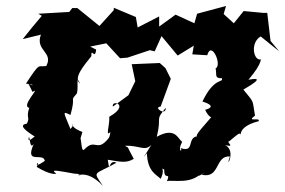

<svg xmlns="http://www.w3.org/2000/svg" viewBox="-20 -584 955 643"><path d="M89 -276C120 -297 48 -228 78 -223C66 -186 82 -194 70 -170C44 -166 56 -150 111 -118C115 -160 67 -88 77 -126C81 -120 80 -83 93 -102C61 -30 126 -76 130 -45C79 -10 120 -60 103 -25C149 3 168 -1 168 -3C143 -20 185 -10 226 -3C257 2 211 -12 249 2C227 12 267 -24 325 39C289 -14 294 4 370 -39C340 -54 350 9 341 -49C385 -42 403 -37 428 -52C395 -112 418 -80 399 -96C451 -97 464 -76 487 -99C449 -37 459 -56 472 -71C474 -8 505 1 518 15C544 -36 488 -38 530 -16C529 23 553 -11 539 23C556 16 630 39 664 -17C609 36 694 -28 655 1C718 16 699 -64 750 -60C732 -9 774 -79 734 -98C772 -89 734 -110 748 -111C772 -131 784 -143 786 -133C791 -118 766 -158 846 -178C854 -193 802 -173 834 -197C824 -254 833 -237 795 -284C872 -328 831 -320 812 -317C864 -377 852 -393 853 -385C829 -380 817 -441 853 -462L915 -412L886 -447L875 -541H860L796 -547L763 -506L729 -537L737 -564L640 -538L631 -506L568 -535L513 -495V-529L441 -492L435 -527L361 -558V-550L313 -497L239 -557H222L212 -544L108 -538L120 -531C99 -506 77 -480 56 -453L117 -468C97 -414 160 -410 135 -363C106 -358 116 -379 67 -304C111 -299 79 -293 72 -310ZM282 -428 336 -439 382 -389 407 -391 482 -416 498 -412 521 -463 575 -398 629 -431 624 -402 674 -399C688 -450 725 -365 702 -355C707 -332 697 -322 723 -322C729 -305 698 -328 658 -244C683 -236 701 -226 667 -216C691 -166 710 -208 687 -191C633 -128 624 -123 663 -126C594 -141 641 -69 585 -88C594 -74 572 -75 590 -109C575 -120 567 -160 505 -126C523 -197 497 -177 535 -223C537 -194 491 -225 518 -227L552 -320L534 -356L515 -373L421 -369L433 -312L410 -265L358 -227C352 -252 418 -234 346 -193C348 -163 330 -118 353 -146C343 -172 357 -136 342 -119C304 -73 299 -122 263 -84C248 -67 256 -147 239 -136C247 -105 243 -99 256 -142C196 -165 242 -181 216 -152C193 -209 187 -213 216 -199C235 -266 213 -243 235 -268C246 -276 232 -343 248 -304C225 -323 260 -363 286 -396C285 -427 298 -381 302 -418Z"/></svg>

Font: Asimov Aggro
Style: It
Weight: 500
Designer: Google
Version: Version 2.000980; 2014